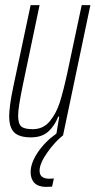

<svg xmlns="http://www.w3.org/2000/svg" viewBox="-20 -530 374 752"><path d="M334 -510 227 0Q196 24 165.5 67Q135 110 135 139Q135 170 174 170L191 169L184 201Q174 202 161 202Q130 202 115 186.5Q100 171 100 144Q100 109 127.5 67.5Q155 26 201 -7L212 -73H208Q194 -37 169 -14.5Q144 8 101 8Q56 8 36 -11Q16 -30 16 -75Q16 -113 32 -190L100 -510H135L69 -195Q51 -108 51 -78Q51 -45 63.5 -34.5Q76 -24 108 -24Q149 -24 174.5 -54.5Q200 -85 214 -128.5Q228 -172 244 -246L300 -510Z"/></svg>

Font: Saira Ultra Condensed Thin
Style: Italic
Weight: 100
Width: 1
Italic angle: -12°
Designer: Hector Gatti with collaboration of the Omnibus-Type team
Foundry: Omnibus-Type
Version: Version 1.001; ttfautohint (v1.8)